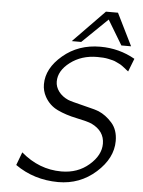

<svg xmlns="http://www.w3.org/2000/svg" viewBox="-60 -944 749 1009"><g transform="rotate(5 314.0 -440.0)"><path d="M58.1 -53.2 84 -122.1Q179.2 -40 296.9 -40Q382.8 -40 442.4 -91.6Q502 -143.1 502 -204.1Q502 -271 433.1 -304.2Q411.1 -314 353 -325.9Q294.9 -337.9 251 -358.9Q207 -379.9 183.1 -422.9Q166 -453.6 166 -488.8Q166 -572.8 247.6 -641.8Q329.1 -710.9 444.8 -710.9Q543.9 -710.9 627.9 -663.1L601.1 -594.2Q599.1 -595.2 590.6 -602.1Q582 -608.9 579.1 -611.3Q576.2 -613.8 567.1 -620.4Q558.1 -627 551.5 -629.9Q544.9 -632.8 534.9 -637.9Q524.9 -643.1 514.9 -645.5Q504.9 -647.9 491.9 -650.9Q479 -653.8 464.1 -654.8Q449.2 -655.8 433.1 -655.8Q350.1 -655.8 291 -610.8Q231.9 -565.9 231.9 -508.8Q231.9 -481 250 -456.5Q268.1 -432.1 299.8 -418Q315.9 -411.1 380.9 -395.5Q445.8 -379.9 464.8 -372.1Q502.9 -356 535.4 -319.6Q567.9 -283.2 567.9 -224.1Q567.9 -133.3 483.9 -58.1Q399.9 17.1 285.2 17.1Q157.2 16.6 58.1 -53.2ZM292 -727.1 457.5 -897H521L605 -727.1H553.7L475.6 -856.9L341.8 -727.1Z"/></g></svg>

Font: CMU Bright
Style: Oblique
Weight: 500
Italic angle: -12°
Version: Version 0.7.0